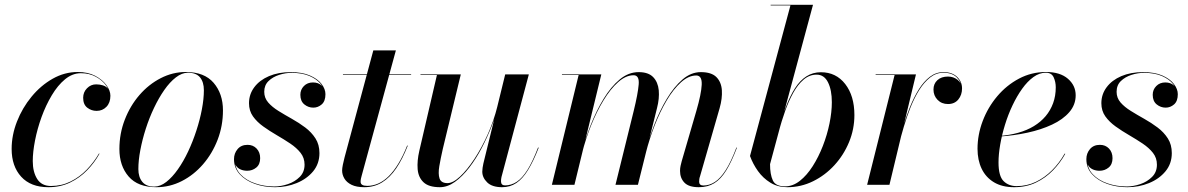

<svg xmlns="http://www.w3.org/2000/svg" viewBox="-20 -770 4952 800"><path d="M181.5 10Q108 10 68.2 -33.8Q28.5 -77.5 28.5 -149.5Q28.5 -207 50.8 -263.8Q73 -320.5 111.5 -367.2Q150 -414 199.5 -442Q249 -470 304 -470Q346.5 -470 376.8 -454Q407 -438 423.5 -415.2Q440 -392.5 440 -371Q440 -342 423.5 -325Q407 -308 382.5 -308Q361 -308 343.8 -321.2Q326.5 -334.5 326.5 -362.5Q326.5 -386 342.5 -402.2Q358.5 -418.5 380.5 -418.5Q396 -418.5 409.2 -414.2Q422.5 -410 430.8 -399.5Q439 -389 439 -371H437.5Q437.5 -392 422 -413.8Q406.5 -435.5 379.2 -450.2Q352 -465 317 -465Q282 -465 251.2 -439.8Q220.5 -414.5 195.8 -373Q171 -331.5 153.2 -282.5Q135.5 -233.5 126 -185Q116.5 -136.5 116.5 -99Q116.5 -53.5 135 -24.2Q153.5 5 192.5 5Q236.5 5 274.2 -13.8Q312 -32.5 341.8 -63.5Q371.5 -94.5 392.5 -130.5L394.5 -129.5Q374 -92.5 343.2 -60.8Q312.5 -29 272 -9.5Q231.5 10 181.5 10Z M632 10Q554.5 10 516 -34.5Q477.5 -79 477.5 -149Q477.5 -213.5 500 -271.5Q522.5 -329.5 561 -374Q599.5 -418.5 649.5 -444.2Q699.5 -470 754 -470Q831.5 -470 870.2 -424.8Q909 -379.5 909 -310Q909 -245.5 886.8 -187.8Q864.5 -130 826 -85.5Q787.5 -41 737.5 -15.5Q687.5 10 632 10ZM622.5 7.5Q648 7.5 673 -12Q698 -31.5 721.2 -64.5Q744.5 -97.5 764 -139Q783.5 -180.5 798.2 -225.8Q813 -271 821.2 -314.5Q829.5 -358 829.5 -394Q829.5 -428 813.5 -447.5Q797.5 -467 763 -467Q738 -467 712.8 -447.5Q687.5 -428 664.5 -395Q641.5 -362 621.8 -320.5Q602 -279 587.5 -233.8Q573 -188.5 564.8 -145.2Q556.5 -102 556.5 -65.5Q556.5 -32.5 572.8 -12.5Q589 7.5 622.5 7.5Z M1126 10Q1081 10 1042 -3.8Q1003 -17.5 979 -43.8Q955 -70 955 -107Q955 -131 970 -148.8Q985 -166.5 1011.5 -166.5Q1034.5 -166.5 1049.2 -151Q1064 -135.5 1064 -111Q1064 -85 1047.8 -71.8Q1031.5 -58.5 1010 -58.5Q995 -58.5 982.8 -63.8Q970.5 -69 963.2 -79.8Q956 -90.5 956 -107H958Q958 -69.5 981.5 -44.2Q1005 -19 1043 -6Q1081 7 1123 7Q1150.5 7 1179.5 -2.8Q1208.5 -12.5 1228.8 -32.8Q1249 -53 1249 -84Q1249 -112 1232.5 -133Q1216 -154 1189.5 -171.8Q1163 -189.5 1133.2 -206.8Q1103.5 -224 1077 -243Q1050.5 -262 1034 -285.2Q1017.5 -308.5 1017.5 -340Q1017.5 -377 1039.5 -406.5Q1061.5 -436 1100.8 -452.8Q1140 -469.5 1191.5 -469.5Q1239 -469.5 1271.2 -455.5Q1303.5 -441.5 1319.8 -420.2Q1336 -399 1336 -377.5Q1336 -348.5 1320.5 -335Q1305 -321.5 1285.5 -321.5Q1264.5 -321.5 1248 -335Q1231.5 -348.5 1231.5 -375Q1231.5 -396.5 1246.2 -411.5Q1261 -426.5 1284 -426.5Q1307 -426.5 1321 -412.8Q1335 -399 1335 -377.5H1333Q1333 -399 1316.8 -419.5Q1300.5 -440 1270 -453.2Q1239.5 -466.5 1195 -466.5Q1169.5 -466.5 1143 -458Q1116.5 -449.5 1098.8 -432.2Q1081 -415 1081 -387.5Q1081 -362 1097.5 -343Q1114 -324 1140.2 -307.8Q1166.5 -291.5 1196 -275Q1225.5 -258.5 1251.8 -238.8Q1278 -219 1294.5 -193.2Q1311 -167.5 1311 -132Q1311 -88 1284.8 -56.2Q1258.5 -24.5 1216.2 -7.2Q1174 10 1126 10Z M1498 10Q1465 10 1444.8 0Q1424.5 -10 1415 -26Q1405.5 -42 1405.5 -59.5Q1405.5 -68.5 1408.5 -83.5Q1411.5 -98.5 1415.5 -113.5L1535.5 -560H1629.5L1487 -38Q1485.5 -33 1484 -26.2Q1482.5 -19.5 1482.5 -12.5Q1482.5 4.5 1510.5 4.5Q1534 4.5 1556.5 -5.5Q1579 -15.5 1600 -36.2Q1621 -57 1640.2 -88.8Q1659.5 -120.5 1676.5 -163.5L1679 -163Q1657 -107 1630.8 -68.5Q1604.5 -30 1571.8 -10Q1539 10 1498 10ZM1409 -457.5V-460H1693V-457.5Z M1813 10Q1766.5 10 1744.8 -10.5Q1723 -31 1720.2 -65.2Q1717.5 -99.5 1727 -141L1800.5 -457.5H1732V-460H1900L1825 -149.5Q1816 -110 1810.5 -77.8Q1805 -45.5 1811.5 -26.2Q1818 -7 1844.5 -7Q1867.5 -7 1897 -34.5Q1926.5 -62 1956.8 -108Q1987 -154 2012.5 -211Q2038 -268 2052.5 -327H2055Q2046 -288.5 2028.2 -243.2Q2010.5 -198 1987 -153.2Q1963.5 -108.5 1935 -71.5Q1906.5 -34.5 1875.5 -12.2Q1844.5 10 1813 10ZM2072 10Q2030.5 10 2010 -10Q1989.5 -30 1989.5 -55Q1989.5 -61.5 1990.8 -71Q1992 -80.5 1994 -88.5L2085 -460H2183.5L2069.5 -32.5Q2068.5 -28 2068 -23.5Q2067.5 -19 2067.5 -15Q2067.5 2.5 2084.5 2.5Q2110 2.5 2133 -12.5Q2156 -27.5 2177.8 -62.2Q2199.5 -97 2222 -155.5L2224.5 -154.5Q2202.5 -98 2180 -61.5Q2157.5 -25 2131.5 -7.5Q2105.5 10 2072 10Z M2891.5 10Q2850 10 2831.8 -9Q2813.5 -28 2813.5 -58Q2813.5 -69 2815.8 -79.5Q2818 -90 2820.5 -98.5L2881.5 -308Q2902 -378.5 2903.8 -417Q2905.5 -455.5 2881 -455.5Q2849 -455.5 2817.5 -427.2Q2786 -399 2758 -351.8Q2730 -304.5 2707.8 -247.5Q2685.5 -190.5 2671 -133H2668.5Q2683 -190 2705.8 -249.2Q2728.5 -308.5 2758.5 -358.5Q2788.5 -408.5 2824 -439Q2859.5 -469.5 2900 -469.5Q2944.5 -469.5 2965 -448.8Q2985.5 -428 2987.8 -394Q2990 -360 2978.5 -319.5L2896.5 -34.5Q2894.5 -29.5 2893.8 -23.8Q2893 -18 2893 -12.5Q2893 -5.5 2897.5 -1.2Q2902 3 2910.5 3Q2935.5 3 2958.5 -11.8Q2981.5 -26.5 3003.8 -61.2Q3026 -96 3048.5 -155.5L3050.5 -154.5Q3028.5 -96.5 3006 -60Q2983.5 -23.5 2956.2 -6.8Q2929 10 2891.5 10ZM2279.5 0 2391 -457.5H2321.5V-460H2485.5L2373.5 0ZM2544.5 0 2620.5 -308Q2638 -379.5 2641.2 -418Q2644.5 -456.5 2620 -456.5Q2588 -456.5 2555.8 -428Q2523.5 -399.5 2494.8 -352.2Q2466 -305 2443 -247.8Q2420 -190.5 2405.5 -133H2403.5Q2418 -190 2441.2 -249Q2464.5 -308 2495 -358.2Q2525.5 -408.5 2562.2 -439Q2599 -469.5 2641 -469.5Q2681.5 -469.5 2701.5 -448.8Q2721.5 -428 2724.8 -394Q2728 -360 2717.5 -319.5L2638 0Z M3261 10Q3220.5 10 3190 -8.8Q3159.5 -27.5 3138.2 -57.2Q3117 -87 3105 -120L3273.5 -747.5H3191V-750H3367.5L3188.5 -86Q3188.5 -43.5 3200 -18.5Q3211.5 6.5 3251.5 6.5Q3283.5 6.5 3312.8 -16.5Q3342 -39.5 3366.2 -77.5Q3390.5 -115.5 3408.5 -161.8Q3426.5 -208 3436.2 -255.5Q3446 -303 3446 -344Q3446 -395 3430 -427Q3414 -459 3382.5 -459Q3352.5 -459 3328.2 -438.2Q3304 -417.5 3285 -383Q3266 -348.5 3251.2 -306.8Q3236.5 -265 3225 -223H3222.5Q3237.5 -279.5 3254.8 -325Q3272 -370.5 3292.8 -402.8Q3313.5 -435 3340.2 -452Q3367 -469 3400.5 -469Q3463.5 -469 3501.8 -419.8Q3540 -370.5 3540 -290.5Q3540 -232 3517.8 -178Q3495.5 -124 3456.8 -81.8Q3418 -39.5 3367.8 -14.8Q3317.5 10 3261 10Z M3593 0 3707.5 -457.5H3628.5V-460H3796.5L3686 0ZM3723 -166.5Q3731.5 -203 3743.8 -244.2Q3756 -285.5 3772 -325.2Q3788 -365 3808.5 -397.8Q3829 -430.5 3854.5 -450Q3880 -469.5 3911.5 -469.5Q3947 -469.5 3967.8 -449.8Q3988.5 -430 3988.5 -401.5Q3988.5 -374.5 3973 -355.5Q3957.5 -336.5 3930 -336.5Q3903.5 -336.5 3886.5 -354Q3869.5 -371.5 3869.5 -397Q3869.5 -421 3885.8 -436Q3902 -451 3930 -451Q3953 -451 3970.2 -437.2Q3987.5 -423.5 3987.5 -401.5H3986Q3986 -428.5 3966.2 -447.8Q3946.5 -467 3911.5 -467Q3880.5 -467 3855.5 -447.2Q3830.5 -427.5 3810.2 -395.2Q3790 -363 3774.2 -323.5Q3758.5 -284 3746.2 -243Q3734 -202 3725.5 -166.5Z M4205.5 10Q4155.5 10 4121.5 -10.5Q4087.5 -31 4070.2 -67Q4053 -103 4053 -150Q4053 -208.5 4074.5 -265.5Q4096 -322.5 4135 -368.8Q4174 -415 4226 -442.5Q4278 -470 4338.5 -470Q4397 -470 4429.5 -442Q4462 -414 4462 -373Q4462 -333.5 4435.5 -302.8Q4409 -272 4363.5 -250.8Q4318 -229.5 4261.2 -217.2Q4204.5 -205 4143 -201V-203.5Q4186 -206.5 4222.5 -216.8Q4259 -227 4287.8 -244.5Q4316.5 -262 4336.8 -286Q4357 -310 4368 -340.2Q4379 -370.5 4379 -406Q4379 -429 4370.2 -448Q4361.5 -467 4337.5 -467Q4311 -467 4286 -449Q4261 -431 4239 -400.2Q4217 -369.5 4198.8 -331Q4180.5 -292.5 4167.5 -250.2Q4154.5 -208 4147.5 -167.5Q4140.5 -127 4140.5 -93Q4140.5 -36 4161.8 -15.2Q4183 5.5 4216 5.5Q4258.5 5.5 4295.8 -12.2Q4333 -30 4363.5 -60.5Q4394 -91 4416 -130L4418.5 -129Q4398 -92 4367.2 -60.2Q4336.5 -28.5 4296.2 -9.2Q4256 10 4205.5 10Z M4677.5 10Q4632.5 10 4593.5 -3.8Q4554.5 -17.5 4530.5 -43.8Q4506.5 -70 4506.5 -107Q4506.5 -131 4521.5 -148.8Q4536.5 -166.5 4563 -166.5Q4586 -166.5 4600.8 -151Q4615.5 -135.5 4615.5 -111Q4615.5 -85 4599.2 -71.8Q4583 -58.5 4561.5 -58.5Q4546.5 -58.5 4534.2 -63.8Q4522 -69 4514.8 -79.8Q4507.5 -90.5 4507.5 -107H4509.5Q4509.5 -69.5 4533 -44.2Q4556.5 -19 4594.5 -6Q4632.5 7 4674.5 7Q4702 7 4731 -2.8Q4760 -12.5 4780.2 -32.8Q4800.5 -53 4800.5 -84Q4800.5 -112 4784 -133Q4767.5 -154 4741 -171.8Q4714.5 -189.5 4684.8 -206.8Q4655 -224 4628.5 -243Q4602 -262 4585.5 -285.2Q4569 -308.5 4569 -340Q4569 -377 4591 -406.5Q4613 -436 4652.2 -452.8Q4691.5 -469.5 4743 -469.5Q4790.5 -469.5 4822.8 -455.5Q4855 -441.5 4871.2 -420.2Q4887.5 -399 4887.5 -377.5Q4887.5 -348.5 4872 -335Q4856.5 -321.5 4837 -321.5Q4816 -321.5 4799.5 -335Q4783 -348.5 4783 -375Q4783 -396.5 4797.8 -411.5Q4812.5 -426.5 4835.5 -426.5Q4858.5 -426.5 4872.5 -412.8Q4886.5 -399 4886.5 -377.5H4884.5Q4884.5 -399 4868.2 -419.5Q4852 -440 4821.5 -453.2Q4791 -466.5 4746.5 -466.5Q4721 -466.5 4694.5 -458Q4668 -449.5 4650.2 -432.2Q4632.5 -415 4632.5 -387.5Q4632.5 -362 4649 -343Q4665.5 -324 4691.8 -307.8Q4718 -291.5 4747.5 -275Q4777 -258.5 4803.2 -238.8Q4829.5 -219 4846 -193.2Q4862.5 -167.5 4862.5 -132Q4862.5 -88 4836.2 -56.2Q4810 -24.5 4767.8 -7.2Q4725.5 10 4677.5 10Z"/></svg>

Font: Bodoni Moda 72pt Medium
Style: Italic
Weight: 500
Italic angle: -13°
Designer: Owen Earl
Foundry: indestructible type
Version: Version 2.004